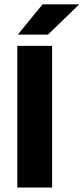

<svg xmlns="http://www.w3.org/2000/svg" viewBox="-20 -846 376 866"><path d="M215 0H58V-639H215ZM172 -826.5H336V-825L196.5 -690H61.5V-691.5Z"/></svg>

Font: Anek Gurmukhi Medium
Style: Bold
Weight: 700
Version: Version 1.003